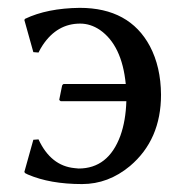

<svg xmlns="http://www.w3.org/2000/svg" viewBox="-20 -459 474 489"><path d="M300.3 -245.1Q290.5 -343.8 234.4 -382.8Q210.4 -398.9 184.1 -398.9Q125.5 -398.9 88.9 -344.2Q82.5 -334.5 78.1 -325.2L64.9 -326.2L42 -408.2L43.9 -411.1Q100.1 -438 183.1 -439Q309.6 -439 361.8 -341.3Q389.6 -288.6 390.1 -217.8Q390.1 -103 311 -36.1Q255.9 9.8 189 9.8Q107.4 9.8 50.8 -14.6Q46.9 -16.6 43.9 -18.1L42 -21L64.9 -103L78.1 -104Q109.4 -36.6 169.9 -30.8Q175.3 -30.3 180.2 -29.8Q255.9 -29.8 286.6 -113.3Q300.3 -151.4 301.8 -201.2H134.8Q131.3 -203.1 130.9 -205.1L138.2 -241.2Q140.1 -244.6 142.1 -245.1Z"/></svg>

Font: Linux Biolinum O
Style: Regular
Weight: 400
Designer: Philipp H. Poll
Foundry: Philipp H. Poll
Version: Version 1.0.4